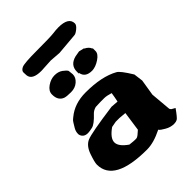

<svg xmlns="http://www.w3.org/2000/svg" viewBox="-220 -869 981 981"><g transform="rotate(-45 270.0 -378.5)"><path d="M381.8 -762.2Q456.1 -762.2 456.5 -716.8Q456.5 -704.6 439.2 -690.4Q421.9 -676.3 412.6 -675.8L293.9 -665.5L235.4 -669.9L164.1 -666H163.6Q97.7 -666 94.2 -704.6Q93.3 -711.4 93.3 -725.1Q93.3 -738.8 111.1 -747.3Q128.9 -755.9 222.7 -755.9Q316.4 -755.9 341.3 -759Q366.2 -762.2 381.8 -762.2ZM265.1 -540Q265.1 -517.6 244.9 -499.8Q224.6 -481.9 193.8 -481.9Q163.1 -481.9 149.9 -486.3Q116.7 -498.5 116.7 -541.5Q116.7 -542 116.7 -543Q116.7 -567.4 142.6 -585.2Q168.5 -603 195.1 -603Q221.7 -603 239.3 -590.3Q256.8 -577.6 262.2 -567.9L265.1 -541ZM347.7 -483.4Q299.8 -483.4 292.5 -522H289.1V-535.2Q289.1 -582 339.4 -595.2L370.1 -600.6L399.4 -593.8V-591.8Q422.4 -580.6 428.7 -562.5H431.2V-542.5Q431.2 -522 402.8 -503.2Q374.5 -484.4 349.1 -483.4ZM314.9 -210.4Q284.2 -213.9 275.9 -213.9H248.5L216.8 -208Q168.9 -174.3 168.9 -144.3Q168.9 -114.3 215.3 -82Q242.7 -78.6 256.8 -78.6Q266.1 -78.6 269 -80.6Q276.4 -84.5 281.2 -88.9Q291.5 -98.1 299.8 -105Q307.1 -158.2 314.9 -210.4ZM328.1 -280.3Q334 -308.1 337.4 -332Q309.6 -340.8 292 -340.8H266.6L229.5 -339.4Q210 -334 198.7 -321.8Q162.1 -282.7 140.6 -277.8Q118.7 -272.9 107.9 -272.9Q79.1 -272.9 70.3 -295.9Q68.4 -301.3 68.4 -305.7Q68.4 -323.7 78.1 -339.8Q87.9 -355.5 91.8 -362.3Q98.1 -373 103.8 -377.4Q109.4 -381.8 112.3 -384.3Q165.5 -428.7 245.6 -428.7Q361.3 -428.7 429.7 -390.6Q447.3 -381.8 486.3 -317.9L486.8 -316.9L493.2 -267.1L479 -179.2L488.8 -67.9Q489.3 -64 495.6 -58.1L514.6 -47.4Q484.9 -5.4 475.3 -0.2Q465.8 4.9 453.1 4.9H452.1Q426.3 4.9 403.1 -9Q379.9 -22.9 377.4 -26.4Q375 -29.8 373.5 -31.7Q310.1 0 261.7 0Q26.4 0 25.4 -126.5Q25.4 -143.6 40.8 -188Q56.2 -232.4 87.6 -246.3Q119.1 -260.3 287.6 -283.2Z"/></g></svg>

Font: Drukaatie burti
Style: Heavy
Weight: 800
Version: Version 0.14